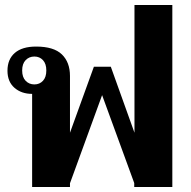

<svg xmlns="http://www.w3.org/2000/svg" viewBox="-20 -751 767 771"><path d="M109 -374Q66 -374 38 -398.5Q10 -423 10 -467Q10 -513 39.5 -538.5Q69 -564 125 -564Q196 -564 228.5 -532.5Q261 -501 261 -446V-218L357 -483H425L520 -218V-731H672V0H519V-16L390 -369L261 -15V0H109ZM166 -468Q166 -495 152.5 -509.5Q139 -524 118 -524Q97 -524 83 -509.5Q69 -495 69 -468Q69 -441 83 -426.5Q97 -412 118 -412Q139 -412 152.5 -426.5Q166 -441 166 -468Z"/></svg>

Font: Trirong
Style: Bold
Weight: 700
Designer: Katatrad Team
Foundry: CadsonDemak
Version: Version 1.001